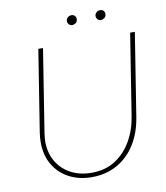

<svg xmlns="http://www.w3.org/2000/svg" viewBox="-92 -920 870 1009"><g transform="rotate(-10 342.5 -415.5)"><path d="M317 13Q250 13 197 -14.5Q144 -42 113.5 -93Q83 -144 83 -214Q83 -226 84 -239Q85 -252 87 -265L156 -700H181L111 -258Q110 -247 108.5 -236Q107 -225 107 -214Q107 -154 133.5 -108Q160 -62 208 -36Q256 -10 320 -10Q393 -10 446 -44Q499 -78 532.5 -136Q566 -194 577 -265L646 -700H671L601 -258Q588 -175 549.5 -114Q511 -53 451.5 -20Q392 13 317 13ZM507 -792Q496 -792 489 -799.5Q482 -807 482 -818Q482 -827 490 -835.5Q498 -844 511 -844Q521 -844 528 -837.5Q535 -831 535 -821Q535 -805 525 -798.5Q515 -792 507 -792ZM354 -792Q343 -792 336 -799.5Q329 -807 329 -818Q329 -827 337 -835.5Q345 -844 358 -844Q368 -844 375 -837.5Q382 -831 382 -821Q382 -805 372 -798.5Q362 -792 354 -792Z"/></g></svg>

Font: MuseoModerno Thin Thin
Style: Italic
Weight: 250
Italic angle: -9°
Version: Version 1.003